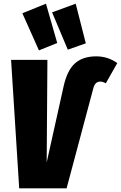

<svg xmlns="http://www.w3.org/2000/svg" viewBox="-20 -1020 655 1040"><path d="M229 -1000 290 -787.1 190.9 -747.1 101.1 -948.2ZM390.1 -1000 444.8 -785.2 347.2 -751 262.2 -953.1ZM84 0 40 -695.8H236.8L232.9 -140.1L324.2 -550.8Q343.8 -639.6 386.5 -677.2Q429.2 -714.8 501 -714.8Q564.9 -714.8 615.2 -678.2L553.2 -568.8Q536.6 -578.1 522.9 -578.1Q495.1 -578.1 485.8 -543L340.8 0Z"/></svg>

Font: Fira Sans Compressed Heavy
Style: Italic
Weight: 900
Width: 3
Italic angle: -8°
Designer: Carrois Corporate & Edenspiekermann AG
Foundry: Carrois Corporate GbR & Edenspiekermann AG
Version: Version 4.203;PS 004.203;hotconv 1.0.88;makeotf.lib2.5.64775